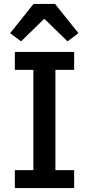

<svg xmlns="http://www.w3.org/2000/svg" viewBox="-20 -964 456 984"><path d="M152 -944 32 -794 88 -752 207 -868 326 -752 382 -794 262 -944ZM360 0V-92H264V-606H360V-698H56V-606H151V-92H56V0Z"/></svg>

Font: IBM Plex Thai Looped Medium
Style: Regular
Weight: 500
Designer: Mike Abbink, Paul van der Laan, Pieter van Rosmalen, Ben Mitchell, Mark Frömberg
Foundry: Bold Monday
Version: Version 1.0